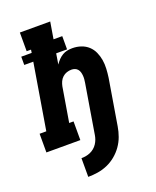

<svg xmlns="http://www.w3.org/2000/svg" viewBox="-172 -834 943 1159"><g transform="rotate(-20 300.0 -255.0)"><path d="M190 225V105Q204 105 218.5 102.5Q233 100 247 94Q261 88 273 78Q285 68 293.5 55Q302 42 307 28Q312 14 314 0Q327 -79 340 -157.5Q353 -236 366 -314Q368 -326 369 -337.5Q370 -349 369 -360.5Q368 -372 365 -382.5Q362 -393 355 -401.5Q348 -410 337.5 -414Q327 -418 315 -418Q300 -418 285 -413Q270 -408 258 -397Q246 -386 239.5 -371.5Q233 -357 230 -342L193 -120H221V0H3V-120H46L116 -542H58V-595H125L128 -615H100V-735H295L277 -627H333V-542H263L252 -474Q262 -489 274 -501.5Q286 -514 301 -523Q316 -532 332.5 -535Q349 -538 365 -538Q394 -538 420.5 -529Q447 -520 466.5 -502Q486 -484 497 -459.5Q508 -435 512.5 -408Q517 -381 515.5 -352Q514 -323 510 -295L461 0Q456 31 445 61.5Q434 92 415 119Q396 146 370 167.5Q344 189 314 202Q284 215 252.5 220Q221 225 190 225Z"/></g></svg>

Font: Iosevka Curly Slab HvExObl
Style: Regular
Weight: 900
Width: 7
Italic angle: -9°
Monospace: yes
Designer: Belleve Invis
Foundry: Belleve Invis
Version: Version 11.1.0; ttfautohint (v1.8.3)